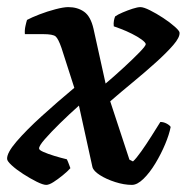

<svg xmlns="http://www.w3.org/2000/svg" viewBox="-38 -520 527 540"><path d="M92 0Q83 0 65 -9Q47 -18 27.5 -30.5Q8 -43 -5 -55Q-18 -67 -18 -73Q-19 -90 8.5 -122Q36 -154 79.5 -193.5Q123 -233 171 -273L135 -385Q126 -411 118.5 -417.5Q111 -424 83 -424H32Q31 -435 33.5 -446.5Q36 -458 38 -464Q51 -471 73 -479.5Q95 -488 118 -494Q141 -500 154 -500Q180 -500 198.5 -487Q217 -474 225 -439L259 -285Q285 -307 311 -331Q337 -355 354.5 -373Q372 -391 372 -396Q371 -401 360 -409Q349 -417 333 -425Q317 -433 302.5 -438.5Q288 -444 282 -446Q281 -455 282.5 -462.5Q284 -470 286 -474Q293 -479 307 -485Q321 -491 335 -495.5Q349 -500 357 -500Q366 -500 384 -491Q402 -482 421 -469.5Q440 -457 453.5 -445Q467 -433 467 -428Q468 -415 449.5 -393.5Q431 -372 400.5 -344.5Q370 -317 336 -289Q302 -261 272 -235L326 -71L336 -66Q345 -74 359.5 -94.5Q374 -115 388.5 -138Q403 -161 413 -177Q422 -177 430.5 -172.5Q439 -168 442 -163Q438 -142 426.5 -114.5Q415 -87 399 -60.5Q383 -34 365.5 -17Q348 0 333 0Q311 0 286 -8Q261 -16 243 -27.5Q225 -39 222 -50L184 -223Q157 -199 131 -173.5Q105 -148 88 -128.5Q71 -109 72 -102Q72 -98 84.5 -92.5Q97 -87 115 -81.5Q133 -76 150 -72Q153 -66 155.5 -59Q158 -52 160 -47Q152 -38 138.5 -27Q125 -16 112.5 -8Q100 0 92 0Z"/></svg>

Font: Texturina 72pt 72pt Regular
Style: Bold Italic
Weight: 700
Italic angle: -11°
Designer: Guillermo Torres Carreño
Foundry: Omnibus-Type
Version: Version 1.002; ttfautohint (v1.8.3)